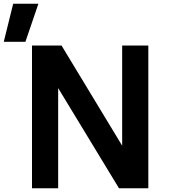

<svg xmlns="http://www.w3.org/2000/svg" viewBox="-77 -1000 901 1020"><path d="M0 0ZM711 -758V0H555L232 -532V0H93V-758H250L572 -226V-758ZM-7 -980H127L58 -778H-57Z"/></svg>

Font: Biryani
Style: Bold
Weight: 700
Designer: Dan Reynolds and Mathieu Reguer
Foundry: Dan Reynolds and Mathieu Reguer
Version: Version 1.004; ttfautohint (v1.1) -l 5 -r 5 -G 72 -x 0 -D la